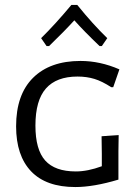

<svg xmlns="http://www.w3.org/2000/svg" viewBox="-20 -749 566 775"><path d="M268 -729C225.3 -677.7 184.7 -633 146 -595L168 -563H178C220.7 -604.3 254.7 -639 280 -667C306.7 -637 340.7 -602.3 382 -563H391L413 -595C373.7 -633 333.3 -677.7 292 -729ZM462 -469C410 -491.7 357.7 -503 305 -503C223 -503 159.2 -480.3 113.5 -435C67.8 -389.7 45 -324.3 45 -239C45 -160.3 65.2 -99.8 105.5 -57.5C145.8 -15.2 205.3 6 284 6C333.3 6 391.3 -4 458 -24V-139L459 -204L390 -199L391 -128V-78C353 -64 318 -57 286 -57C230 -57 188.8 -71.7 162.5 -101C136.2 -130.3 123 -177.3 123 -242C123 -310 137.2 -360 165.5 -392C193.8 -424 236.3 -440 293 -440C317.7 -440 340.3 -436.8 361 -430.5C381.7 -424.2 404.3 -413 429 -397H437Z"/></svg>

Font: Alegreya Sans SC
Style: Regular
Weight: 400
Designer: Juan Pablo del Peral
Foundry: Huerta Tipografica
Version: Version 1.000;PS 001.000;hotconv 1.0.70;makeotf.lib2.5.58329